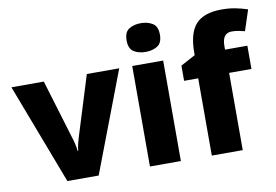

<svg xmlns="http://www.w3.org/2000/svg" viewBox="-80 -901 1487 1033"><g transform="rotate(-10 663.5 -384.0)"><path d="M209 0 0 -549H177L275 -225Q279 -214 284.5 -191Q290 -168 291 -151H295Q296 -169 301.5 -190Q307 -211 311 -224L412 -549H589L380 0Z M745 -768Q782 -768 809 -751.5Q836 -735 836 -689Q836 -644 809 -627.5Q782 -611 745 -611Q707 -611 680.5 -627.5Q654 -644 654 -689Q654 -735 680.5 -751.5Q707 -768 745 -768ZM829 -549V0H660V-549Z M1289 -422H1167V0H998V-422H921V-505L1001 -548V-562Q1001 -669 1045 -717Q1089 -765 1186 -765Q1227 -765 1260 -758.5Q1293 -752 1327 -741L1290 -628Q1275 -632 1257 -635.5Q1239 -639 1219 -639Q1167 -639 1167 -569V-549H1289Z"/></g></svg>

Font: Noto Sans Lao Looped ExtraBold
Style: Regular
Weight: 800
Designer: Mark Frömberg, Ben Mitchell
Foundry: The Fontpad Ltd
Version: Version 1.002; ttfautohint (v1.8.4.7-5d5b)